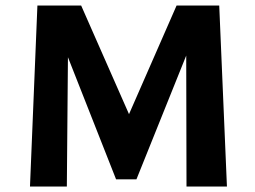

<svg xmlns="http://www.w3.org/2000/svg" viewBox="-20 -678 927 698"><path d="M658 0 657 -476 476 -26H402L227 -470L223 0H89L116 -658H275L449 -263L622 -658H777L805 0Z"/></svg>

Font: Ysabeau Ultrabold
Style: Regular
Weight: 800
Designer: Christian Thalmann (Catharsis Fonts)
Version: Version 0.003